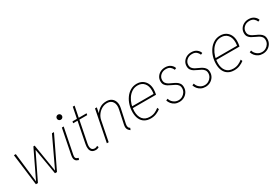

<svg xmlns="http://www.w3.org/2000/svg" viewBox="71 -1705 3964 2719"><g transform="rotate(-30 2053.0 -345.0)"><path d="M152.3 0 87.9 -511.7H119.1L173.8 -37.1H175.8L389.6 -482.4H410.2L483.4 -35.2H485.4L710 -511.7H743.2L497.1 0H463.9L392.6 -418.9H388.7L185.5 0Z M851.6 7.8Q815.4 -2.4 801.5 -21.5Q787.6 -40.5 787.6 -64.7Q787.6 -88.9 793 -115.2L872.1 -511.7H901.9L819.3 -96.7Q813.5 -66.9 818.6 -52.5Q823.7 -38.1 835.9 -31.7Q848.1 -25.4 864.3 -20.5ZM915.5 -614.3Q897.9 -614.3 885.7 -626.5Q873.5 -638.7 873.5 -656.2Q873.5 -673.8 885.7 -686Q897.9 -698.2 915.5 -698.2Q933.1 -698.2 945.3 -686Q957.5 -673.8 957.5 -656.2Q957.5 -638.7 945.3 -626.5Q933.1 -614.3 915.5 -614.3Z M1132.8 4.9Q1092.8 4.9 1070.3 -13.2Q1047.9 -31.2 1042 -64.2Q1036.1 -97.2 1044.9 -142.6L1153.8 -690.4H1183.6L1072.8 -131.8Q1063 -82 1077.1 -52.2Q1091.3 -22.5 1132.8 -22.5Q1143.1 -22.5 1154.8 -26.9Q1166.5 -31.2 1174.3 -37.1L1184.1 -11.7Q1175.3 -4.4 1161.1 0.2Q1147 4.9 1132.8 4.9ZM1040.5 -484.4 1045.9 -511.7H1276.4L1271 -484.4Z M1695.8 6.8Q1671.9 -10.3 1661.4 -28.1Q1650.9 -45.9 1650.1 -66.2Q1649.4 -86.4 1654.8 -111.3L1701.7 -330.1Q1717.3 -401.9 1689 -447Q1660.6 -492.2 1599.6 -492.2Q1552.2 -492.2 1511.7 -469.2Q1471.2 -446.3 1443.4 -408.2Q1415.5 -370.1 1406.7 -325.2L1342.3 0H1312.5L1414.1 -511.7H1443.8L1427.2 -427.7H1441.4L1413.1 -404.3Q1440.9 -452.6 1487.3 -486.1Q1533.7 -519.5 1601.6 -519.5Q1651.9 -519.5 1685.3 -495.6Q1718.8 -471.7 1731.4 -429.2Q1744.1 -386.7 1731.9 -331.1L1683.1 -103.5Q1677.7 -77.1 1682.6 -56.6Q1687.5 -36.1 1708.5 -23.4Z M2029.3 7.8Q1972.7 7.8 1931.6 -16.1Q1890.6 -40 1868.7 -86.4Q1846.7 -132.8 1846.7 -199.2Q1846.7 -258.3 1864 -315.2Q1881.3 -372.1 1914.1 -418.2Q1946.8 -464.4 1993.2 -491.9Q2039.6 -519.5 2097.7 -519.5Q2152.3 -519.5 2190.7 -494.9Q2229 -470.2 2249.3 -428.7Q2269.5 -387.2 2269.5 -335.4Q2269.5 -319.3 2267.8 -301.8Q2266.1 -284.2 2263.7 -269.8Q2261.2 -255.4 2258.8 -247.1H1872.1L1877.9 -274.4H2234.4Q2237.3 -289.6 2238.5 -303.7Q2239.7 -317.9 2239.7 -330.1Q2239.7 -405.3 2201.4 -448.7Q2163.1 -492.2 2097.7 -492.2Q2045.9 -492.2 2004.9 -466.3Q1963.9 -440.4 1935.1 -397.5Q1906.2 -354.5 1890.9 -302.5Q1875.5 -250.5 1875.5 -198.2Q1875.5 -115.7 1914.6 -67.6Q1953.6 -19.5 2030.3 -19.5Q2075.7 -19.5 2112.3 -35.6Q2148.9 -51.8 2181.2 -78.1L2192.4 -49.8Q2164.6 -27.8 2123.3 -10Q2082 7.8 2029.3 7.8Z M2496.1 7.8Q2456.5 7.8 2425.5 -7.6Q2394.5 -22.9 2373.5 -48.6Q2352.5 -74.2 2343.8 -104.5L2373 -116.2Q2382.8 -76.2 2418 -47.9Q2453.1 -19.5 2498.5 -19.5Q2532.7 -19.5 2561.8 -36.1Q2590.8 -52.7 2608.4 -80.8Q2626 -108.9 2626 -142.6Q2626 -175.3 2610.1 -195.8Q2594.2 -216.3 2569.6 -230Q2544.9 -243.7 2516.8 -255.6Q2488.8 -267.6 2464.1 -282.5Q2439.5 -297.4 2423.6 -320.3Q2407.7 -343.3 2407.7 -379.4Q2407.7 -419.9 2428.5 -451.7Q2449.2 -483.4 2483.9 -501.5Q2518.6 -519.5 2561 -519.5Q2617.7 -519.5 2652.1 -491.7Q2686.5 -463.9 2694.3 -431.6L2666.5 -419.9Q2656.2 -448.7 2630.9 -470.5Q2605.5 -492.2 2560.5 -492.2Q2507.3 -492.2 2472.4 -460.4Q2437.5 -428.7 2437.5 -382.3Q2437.5 -350.6 2453.1 -330.6Q2468.8 -310.5 2493.7 -296.9Q2518.6 -283.2 2546.4 -271.5Q2574.2 -259.8 2599.1 -244.1Q2624 -228.5 2639.6 -204.8Q2655.3 -181.2 2655.3 -143.1Q2655.3 -100.1 2633.8 -65.9Q2612.3 -31.7 2576.4 -12Q2540.5 7.8 2496.1 7.8Z M2923.8 7.8Q2884.3 7.8 2853.3 -7.6Q2822.3 -22.9 2801.3 -48.6Q2780.3 -74.2 2771.5 -104.5L2800.8 -116.2Q2810.5 -76.2 2845.7 -47.9Q2880.9 -19.5 2926.3 -19.5Q2960.4 -19.5 2989.5 -36.1Q3018.6 -52.7 3036.1 -80.8Q3053.7 -108.9 3053.7 -142.6Q3053.7 -175.3 3037.8 -195.8Q3022 -216.3 2997.3 -230Q2972.7 -243.7 2944.6 -255.6Q2916.5 -267.6 2891.8 -282.5Q2867.2 -297.4 2851.3 -320.3Q2835.4 -343.3 2835.4 -379.4Q2835.4 -419.9 2856.2 -451.7Q2877 -483.4 2911.6 -501.5Q2946.3 -519.5 2988.8 -519.5Q3045.4 -519.5 3079.8 -491.7Q3114.3 -463.9 3122.1 -431.6L3094.2 -419.9Q3084 -448.7 3058.6 -470.5Q3033.2 -492.2 2988.3 -492.2Q2935.1 -492.2 2900.1 -460.4Q2865.2 -428.7 2865.2 -382.3Q2865.2 -350.6 2880.9 -330.6Q2896.5 -310.5 2921.4 -296.9Q2946.3 -283.2 2974.1 -271.5Q3002 -259.8 3026.9 -244.1Q3051.8 -228.5 3067.4 -204.8Q3083 -181.2 3083 -143.1Q3083 -100.1 3061.5 -65.9Q3040 -31.7 3004.2 -12Q2968.3 7.8 2923.8 7.8Z M3394.5 7.8Q3337.9 7.8 3296.9 -16.1Q3255.9 -40 3233.9 -86.4Q3211.9 -132.8 3211.9 -199.2Q3211.9 -258.3 3229.2 -315.2Q3246.6 -372.1 3279.3 -418.2Q3312 -464.4 3358.4 -491.9Q3404.8 -519.5 3462.9 -519.5Q3517.6 -519.5 3555.9 -494.9Q3594.2 -470.2 3614.5 -428.7Q3634.8 -387.2 3634.8 -335.4Q3634.8 -319.3 3633.1 -301.8Q3631.3 -284.2 3628.9 -269.8Q3626.5 -255.4 3624 -247.1H3237.3L3243.2 -274.4H3599.6Q3602.5 -289.6 3603.8 -303.7Q3605 -317.9 3605 -330.1Q3605 -405.3 3566.7 -448.7Q3528.3 -492.2 3462.9 -492.2Q3411.1 -492.2 3370.1 -466.3Q3329.1 -440.4 3300.3 -397.5Q3271.5 -354.5 3256.1 -302.5Q3240.7 -250.5 3240.7 -198.2Q3240.7 -115.7 3279.8 -67.6Q3318.8 -19.5 3395.5 -19.5Q3440.9 -19.5 3477.5 -35.6Q3514.2 -51.8 3546.4 -78.1L3557.6 -49.8Q3529.8 -27.8 3488.5 -10Q3447.3 7.8 3394.5 7.8Z M3861.3 7.8Q3821.8 7.8 3790.8 -7.6Q3759.8 -22.9 3738.8 -48.6Q3717.8 -74.2 3709 -104.5L3738.3 -116.2Q3748 -76.2 3783.2 -47.9Q3818.4 -19.5 3863.8 -19.5Q3897.9 -19.5 3927 -36.1Q3956.1 -52.7 3973.6 -80.8Q3991.2 -108.9 3991.2 -142.6Q3991.2 -175.3 3975.3 -195.8Q3959.5 -216.3 3934.8 -230Q3910.2 -243.7 3882.1 -255.6Q3854 -267.6 3829.3 -282.5Q3804.7 -297.4 3788.8 -320.3Q3772.9 -343.3 3772.9 -379.4Q3772.9 -419.9 3793.7 -451.7Q3814.5 -483.4 3849.1 -501.5Q3883.8 -519.5 3926.3 -519.5Q3982.9 -519.5 4017.3 -491.7Q4051.8 -463.9 4059.6 -431.6L4031.7 -419.9Q4021.5 -448.7 3996.1 -470.5Q3970.7 -492.2 3925.8 -492.2Q3872.6 -492.2 3837.6 -460.4Q3802.7 -428.7 3802.7 -382.3Q3802.7 -350.6 3818.4 -330.6Q3834 -310.5 3858.9 -296.9Q3883.8 -283.2 3911.6 -271.5Q3939.5 -259.8 3964.4 -244.1Q3989.3 -228.5 4004.9 -204.8Q4020.5 -181.2 4020.5 -143.1Q4020.5 -100.1 3999 -65.9Q3977.5 -31.7 3941.7 -12Q3905.8 7.8 3861.3 7.8Z"/></g></svg>

Font: Reddit Sans ExtraLight
Style: Italic
Weight: 250
Italic angle: -11.25°
Designer: Stephen Hutchings
Version: Version 1.013